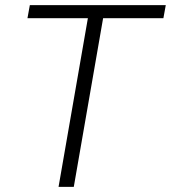

<svg xmlns="http://www.w3.org/2000/svg" viewBox="-20 -731 668 751"><path d="M619.1 -659.7H383.3L268.6 0H209L323.7 -659.7H87.4L96.7 -710.9H628.4Z"/></svg>

Font: RobotoInd Light
Style: Italic
Weight: 300
Italic angle: -12°
Designer: Google
Version: Version 2.001151; 2014